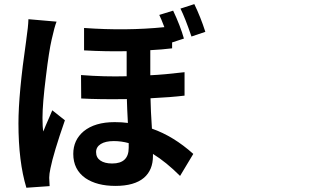

<svg xmlns="http://www.w3.org/2000/svg" viewBox="-20 -842 1540 920"><path d="M106.4 57.6Q68.4 -67.4 68.4 -251Q68.4 -392.6 105.5 -647.5Q106.4 -653.3 106.4 -655.3Q115.2 -713.9 116.2 -750L251 -738.3Q241.2 -713.9 227.5 -652.3Q214.8 -597.7 200.2 -476.6Q183.6 -344.7 183.6 -277.3Q183.6 -231.4 187.5 -211.9Q196.3 -235.4 216.8 -281.2Q226.6 -302.7 230.5 -313.5L291 -265.6Q236.3 -108.4 221.7 -35.2Q215.8 -7.8 215.8 9.8Q215.8 22.5 217.8 49.8ZM533.2 48.8Q444.3 48.8 389.6 11.7Q331.1 -29.3 331.1 -104.5Q331.1 -170.9 380.9 -212.9Q434.6 -256.8 529.3 -256.8Q565.4 -256.8 592.8 -252.9Q588.9 -325.2 587.9 -367.2Q459 -365.2 369.1 -370.1L368.2 -482.4Q481.4 -473.6 586.9 -476.6V-596.7Q488.3 -594.7 382.8 -600.6V-708Q584 -693.4 767.6 -711.9Q752 -752.9 743.2 -770.5L809.6 -791Q843.8 -718.8 861.3 -657.2L804.7 -638.7V-610.4Q756.8 -604.5 700.2 -601.6V-481.4Q765.6 -484.4 864.3 -496.1V-383.8Q799.8 -376 701.2 -371.1Q702.1 -314.5 708 -225.6Q811.5 -189.5 906.2 -104.5L842.8 1Q776.4 -65.4 712.9 -104.5V-94.7Q712.9 -27.3 669.9 9.8Q624 48.8 533.2 48.8ZM517.6 -58.6Q596.7 -58.6 596.7 -133.8V-156.2Q561.5 -166 525.4 -166Q485.4 -166 462.9 -151.9Q440.4 -137.7 440.4 -113.3Q440.4 -86.9 460.9 -72.8Q481.4 -58.6 517.6 -58.6ZM897.5 -667Q867.2 -755.9 844.7 -800.8L911.1 -822.3Q941.4 -759.8 963.9 -689.5Z"/></svg>

Font: Bpmf GenYo Gothic B
Style: B
Weight: 700
Foundry: But Ko
Version: Version 1.320